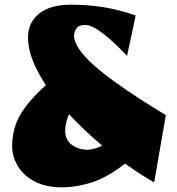

<svg xmlns="http://www.w3.org/2000/svg" viewBox="-20 -781 757 822"><path d="M640 0Q566 -42 490 -99.5Q414 -157 344 -223Q274 -289 219 -358Q164 -427 132 -494.5Q100 -562 100 -621Q100 -685 148 -723Q196 -761 284 -761Q352 -761 418 -751Q484 -741 561 -715L524 -542Q482 -586 448.5 -615Q415 -644 389.5 -659Q364 -674 345 -674Q317 -674 307 -659Q297 -644 297 -629Q297 -602 319.5 -569.5Q342 -537 381.5 -502Q421 -467 471.5 -430.5Q522 -394 578 -358Q634 -322 690 -288ZM246 21Q175 21 127.5 -4.5Q80 -30 56 -70.5Q32 -111 32 -156Q32 -209 49.5 -254Q67 -299 107 -346Q147 -393 214 -450L330 -352Q283 -313 271 -281Q259 -249 259 -223Q259 -180 289.5 -159.5Q320 -139 356 -140Q385 -141 414.5 -156.5Q444 -172 481.5 -208.5Q519 -245 571 -308L648 -223Q577 -128 507.5 -74.5Q438 -21 372.5 0Q307 21 246 21Z"/></svg>

Font: Marhey Light
Style: Bold
Weight: 700
Version: Version 1.000